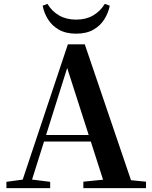

<svg xmlns="http://www.w3.org/2000/svg" viewBox="-20 -974 786 994"><path d="M200.9 -944.5 225.6 -954Q248.6 -915.4 286.1 -893.9Q323.5 -872.4 374 -872.4Q424.7 -872.4 461.8 -893.9Q499 -915.4 522.7 -954L548.4 -944.5Q540.9 -907.7 520.4 -874.4Q499.8 -841.1 463.7 -820.4Q427.6 -799.7 374 -799.7Q321 -799.7 284.9 -820.4Q248.8 -841.1 228.2 -874.4Q207.6 -907.7 200.9 -944.5ZM13.2 0V-32.6L112.6 -46.3H131.1L239.8 -32.6V0ZM82.8 0 331.4 -744.6H418.9L672.2 0H527.6L316.7 -656.5H337.4L334.2 -642.5L132 0ZM193.5 -241.1 200.6 -275H517.8L524.9 -241.1ZM411.5 0V-33.4L546.7 -47H597.4L736 -33.4V0Z"/></svg>

Font: Noto Serif SC ExtraLight
Style: Regular
Weight: 200
Designer: Ryoko NISHIZUKA 西塚涼子 (kana & ideographs); Frank Grießhammer (Latin, Greek & Cyrillic); Wenlong ZHANG 张文龙 (bopomofo); San
Foundry: Adobe
Version: Version 2.002-H1;hotconv 1.1.0;makeotfexe 2.6.0